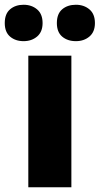

<svg xmlns="http://www.w3.org/2000/svg" viewBox="-58 -787 419 807"><path d="M242 0H61V-553H242ZM-38 -690Q-38 -729 -15.5 -748Q7 -767 41 -767Q75 -767 98 -747.5Q121 -728 121 -690Q121 -653 98 -633.5Q75 -614 41 -614Q7 -614 -15.5 -633Q-38 -652 -38 -690ZM181 -690Q181 -729 203.5 -748Q226 -767 261 -767Q295 -767 318 -747.5Q341 -728 341 -690Q341 -653 318 -633.5Q295 -614 261 -614Q226 -614 203.5 -633Q181 -652 181 -690Z"/></svg>

Font: Noto Sans SemiCondensed Black
Style: Regular
Weight: 900
Width: 4
Designer: Monotype Design Team
Foundry: Monotype Imaging Inc.
Version: Version 2.013; ttfautohint (v1.8.4.7-5d5b)